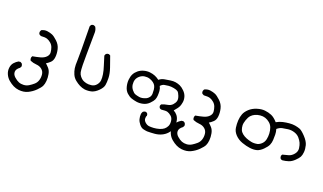

<svg xmlns="http://www.w3.org/2000/svg" viewBox="-74 -892 2796 1661"><g transform="rotate(20 1324.0 -61.5)"><path d="M144 312Q117 309 93 297Q69 285 46 265.5Q23 246 10.5 218Q-2 190 1.5 160Q5 130 22 111Q39 92 59 81L76 79L90 87Q99 99 98 114L90 128Q59 150 58.5 175.5Q58 201 81 221.5Q104 242 124.5 250Q145 258 170 256.5Q195 255 216 242Q237 229 256 212.5Q275 196 283 171Q291 146 288 118Q285 90 264 72.5Q243 55 213 53Q183 51 155 39Q147 27 149 12L155 -2Q191 -8 224.5 -17Q258 -26 276.5 -45.5Q295 -65 293 -88Q291 -111 283.5 -131.5Q276 -152 259.5 -166.5Q243 -181 224 -188Q205 -195 165 -192L150 -200Q141 -210 144 -226L150 -240Q177 -254 204.5 -250Q232 -246 251.5 -237.5Q271 -229 301 -201Q331 -173 340 -135.5Q349 -98 345.5 -64Q342 -30 323 -12.5Q304 5 287 15Q298 24 316 43.5Q334 63 340 95Q346 127 343.5 156.5Q341 186 331.5 205.5Q322 225 293 253.5Q264 282 227.5 299.5Q191 317 144 312Z M680 113Q654 109 631 97.5Q608 86 585.5 67.5Q563 49 551.5 22.5Q540 -4 536 -30.5Q532 -57 534.5 -104Q537 -151 533 -415L540 -429Q550 -438 565 -436L579 -429Q592 -408 593 -383Q590 -127 591 -81Q592 -35 596 -15.5Q600 4 613.5 20.5Q627 37 640 44.5Q653 52 673 57Q693 62 720.5 58.5Q748 55 765.5 34.5Q783 14 785.5 -9Q788 -32 783 -64.5Q778 -97 764.5 -138Q751 -179 739 -220Q741 -231 748 -239Q758 -247 772 -246L786 -239Q804 -189 821 -139.5Q838 -90 839 -50.5Q840 -11 835.5 15Q831 41 801.5 70.5Q772 100 743 108Q714 116 680 113Z M1310 269Q1290 267 1272 262Q1254 257 1236.5 236Q1219 215 1213 192.5Q1207 170 1209 145Q1211 134 1217 124Q1229 113 1244 114L1256 120Q1264 129 1263 143Q1256 152 1257 170.5Q1258 189 1275.5 204Q1293 219 1311 221Q1329 223 1353.5 221.5Q1378 220 1404 212.5Q1430 205 1445.5 192Q1461 179 1469.5 160.5Q1478 142 1475 114Q1472 86 1453.5 70.5Q1435 55 1418.5 50Q1402 45 1362 50Q1352 49 1345 42Q1338 34 1339 21L1345 8Q1371 -3 1399 -7.5Q1427 -12 1443.5 -30Q1460 -48 1465 -66.5Q1470 -85 1459.5 -112.5Q1449 -140 1437.5 -148.5Q1426 -157 1399.5 -162Q1373 -167 1351.5 -165Q1330 -163 1313 -159.5Q1296 -156 1279 -138Q1290 -118 1291.5 -95.5Q1293 -73 1291.5 -52Q1290 -31 1283 -15Q1276 1 1252.5 25Q1229 49 1197 56.5Q1165 64 1137 59.5Q1109 55 1087.5 47.5Q1066 40 1044 20Q1022 0 1013.5 -33Q1005 -66 1008 -97Q1011 -128 1022 -149.5Q1033 -171 1054 -188.5Q1075 -206 1103.5 -214Q1132 -222 1159.5 -219Q1187 -216 1208.5 -207Q1230 -198 1249 -183Q1271 -201 1297 -205.5Q1323 -210 1349.5 -214Q1376 -218 1398 -214.5Q1420 -211 1440 -202Q1460 -193 1482 -171Q1504 -149 1511.5 -123Q1519 -97 1515 -73Q1511 -49 1504 -33Q1497 -17 1465 20Q1485 30 1499.5 48Q1514 66 1519.5 91.5Q1525 117 1523 139.5Q1521 162 1514.5 178.5Q1508 195 1488.5 216Q1469 237 1441 250Q1413 263 1379 266Q1345 269 1310 269ZM1206 2Q1221 -5 1232 -19.5Q1243 -34 1243.5 -53.5Q1244 -73 1242 -90.5Q1240 -108 1233.5 -122.5Q1227 -137 1211 -149Q1195 -161 1174 -167.5Q1153 -174 1128.5 -170.5Q1104 -167 1085 -151Q1066 -135 1059 -115Q1052 -95 1055 -69.5Q1058 -44 1074.5 -23.5Q1091 -3 1105 2.5Q1119 8 1144.5 12.5Q1170 17 1206 2Z M1644 312Q1617 309 1593 297Q1569 285 1546 265.5Q1523 246 1510.5 218Q1498 190 1501.5 160Q1505 130 1522 111Q1539 92 1559 81L1576 79L1590 87Q1599 99 1598 114L1590 128Q1559 150 1558.5 175.5Q1558 201 1581 221.5Q1604 242 1624.5 250Q1645 258 1670 256.5Q1695 255 1716 242Q1737 229 1756 212.5Q1775 196 1783 171Q1791 146 1788 118Q1785 90 1764 72.5Q1743 55 1713 53Q1683 51 1655 39Q1647 27 1649 12L1655 -2Q1691 -8 1724.5 -17Q1758 -26 1776.5 -45.5Q1795 -65 1793 -88Q1791 -111 1783.5 -131.5Q1776 -152 1759.5 -166.5Q1743 -181 1724 -188Q1705 -195 1665 -192L1650 -200Q1641 -210 1644 -226L1650 -240Q1677 -254 1704.5 -250Q1732 -246 1751.5 -237.5Q1771 -229 1801 -201Q1831 -173 1840 -135.5Q1849 -98 1845.5 -64Q1842 -30 1823 -12.5Q1804 5 1787 15Q1798 24 1816 43.5Q1834 63 1840 95Q1846 127 1843.5 156.5Q1841 186 1831.5 205.5Q1822 225 1793 253.5Q1764 282 1727.5 299.5Q1691 317 1644 312Z M2496 104Q2485 103 2478 97Q2470 86 2471 71L2478 58Q2505 51 2531.5 44Q2558 37 2579 11.5Q2600 -14 2596 -43Q2592 -72 2583.5 -90.5Q2575 -109 2557.5 -129.5Q2540 -150 2510.5 -159.5Q2481 -169 2451.5 -165.5Q2422 -162 2399 -157Q2376 -152 2354 -133Q2362 -106 2362 -83Q2362 -60 2361 -35Q2360 -10 2350.5 12Q2341 34 2313.5 61.5Q2286 89 2258.5 96.5Q2231 104 2195.5 99.5Q2160 95 2120.5 81Q2081 67 2054 39Q2027 11 2022 -23Q2017 -57 2019 -90Q2021 -123 2031.5 -150Q2042 -177 2069 -202Q2096 -227 2135.5 -239.5Q2175 -252 2208 -248.5Q2241 -245 2269.5 -233Q2298 -221 2329 -186Q2357 -202 2386 -208.5Q2415 -215 2444 -217.5Q2473 -220 2497 -216Q2521 -212 2541.5 -204.5Q2562 -197 2597.5 -159.5Q2633 -122 2641.5 -88.5Q2650 -55 2647.5 -26.5Q2645 2 2636 19Q2627 36 2602 60Q2577 84 2551 92.5Q2525 101 2496 104ZM2245 45Q2266 39 2283.5 21.5Q2301 4 2306.5 -22Q2312 -48 2310.5 -75.5Q2309 -103 2300.5 -127Q2292 -151 2272 -167.5Q2252 -184 2230.5 -191Q2209 -198 2183.5 -195.5Q2158 -193 2137.5 -183.5Q2117 -174 2103 -158.5Q2089 -143 2078.5 -113Q2068 -83 2069 -62Q2070 -41 2077 -23Q2084 -5 2101.5 9Q2119 23 2141.5 32Q2164 41 2189 46Q2214 51 2245 45Z"/></g></svg>

Font: NaniFont Regular
Style: Regular
Weight: 400
Designer: Nanigashitei
Version: Version 1.036